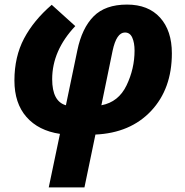

<svg xmlns="http://www.w3.org/2000/svg" viewBox="-20 -579 808 839"><path d="M193 240H349L397 9Q550 2 640.5 -94.5Q731 -191 731 -346Q731 -445 679.5 -502Q628 -559 535 -559Q440 -559 389 -507.5Q338 -456 318 -359L268 -119Q208 -136 208 -233Q208 -358 309 -465L206 -558Q127 -490 85 -410.5Q43 -331 43 -227Q43 -128 95.5 -68Q148 -8 242 6ZM423 -119 472 -357Q489 -437 526 -437Q548 -437 558 -414.5Q568 -392 568 -358Q568 -279 533 -206Q498 -133 423 -119Z"/></svg>

Font: Noto Sans Display Extra
Style: Italic
Weight: 800
Italic angle: -12°
Designer: Monotype Design Team
Foundry: Monotype Imaging Inc.
Version: Version 1.900